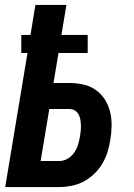

<svg xmlns="http://www.w3.org/2000/svg" viewBox="-20 -755 540 775"><path d="M1 0 91 -541H66V-614H103L123 -735H248L228 -614H334V-541H216L196 -420H260Q290 -420 317.5 -413.5Q345 -407 367 -391.5Q389 -376 403.5 -353Q418 -330 424.5 -303Q431 -276 430.5 -247Q430 -218 425 -189Q421 -164 413.5 -140Q406 -116 392.5 -93.5Q379 -71 359.5 -52.5Q340 -34 317 -22Q294 -10 269 -5Q244 0 220 0ZM220 -105Q237 -105 253 -114.5Q269 -124 279.5 -139Q290 -154 295 -171Q300 -188 303 -205Q305 -217 306 -228.5Q307 -240 306.5 -251.5Q306 -263 304 -274Q302 -285 296.5 -294.5Q291 -304 281.5 -309.5Q272 -315 260 -315H179L144 -105Z"/></svg>

Font: Iosevka SS04 Extrabold Oblique
Style: Regular
Weight: 800
Italic angle: -9°
Monospace: yes
Designer: Belleve Invis
Foundry: Belleve Invis
Version: Version 19.0.0; ttfautohint (v1.8.4)